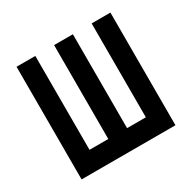

<svg xmlns="http://www.w3.org/2000/svg" viewBox="-119 -619 738 738"><g transform="rotate(-30 250.0 -250.0)"><path d="M41.7 -500H125V-83.3H208.3V-500H291.7V-83.3H375V-500H458.3V0H41.7Z"/></g></svg>

Font: Yulong
Style: Regular
Weight: 400
Designer: GGBotNet
Foundry: f0n7.com
Version: 1.00